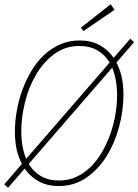

<svg xmlns="http://www.w3.org/2000/svg" viewBox="-20 -862 650 902"><path d="M256 12Q202 12 162 -10Q122 -32 96 -70L18 20L0 4L83 -92Q50 -153 50 -242Q50 -291 59 -342Q68 -393 85.5 -440.5Q103 -488 128.5 -530.5Q154 -573 188 -604.5Q222 -636 263.5 -654Q305 -672 354 -672Q408 -672 448 -650Q488 -628 514 -590L592 -680L610 -664L527 -568Q560 -506 560 -418Q560 -344 540 -268Q520 -192 481.5 -129.5Q443 -67 386 -27.5Q329 12 256 12ZM80 -246Q80 -171 103 -116L495 -568Q473 -605 437.5 -625.5Q402 -646 352 -646Q286 -646 235 -608Q184 -570 149.5 -511.5Q115 -453 97.5 -382Q80 -311 80 -246ZM258 -14Q302 -14 339.5 -31.5Q377 -49 407 -79Q437 -109 460 -149Q483 -189 498.5 -233Q514 -277 522 -323.5Q530 -370 530 -414Q530 -489 507 -544L115 -92Q137 -55 172.5 -34.5Q208 -14 258 -14ZM372 -716 360 -732 500 -842 518 -816Z"/></svg>

Font: Source Code Pro ExtraLight
Style: Italic
Weight: 200
Italic angle: -11°
Monospace: yes
Designer: Paul D. Hunt, Teo Tuominen
Foundry: Adobe Systems Incorporated
Version: Version 1.050;PS 1.000;hotconv 16.6.51;makeotf.lib2.5.65220